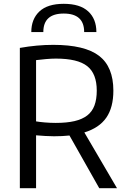

<svg xmlns="http://www.w3.org/2000/svg" viewBox="-20 -986 664 1006"><path d="M344 -276Q325 -274 305 -273Q285 -272 263 -272Q243 -272 217.5 -273.5Q192 -275 169 -277V0H84V-735Q129 -743 173 -747Q217 -751 259 -751Q424 -751 499 -693.5Q574 -636 574 -511Q574 -423 537 -369.5Q500 -316 422 -292L593 0H500ZM272 -342Q330 -342 370.5 -351.5Q411 -361 437 -381Q463 -401 475 -433.5Q487 -466 487 -511Q487 -600 437 -639.5Q387 -679 273 -679Q250 -679 221.5 -676.5Q193 -674 169 -671V-350Q186 -347 214.5 -344.5Q243 -342 272 -342ZM421 -818Q421 -915 314 -915Q207 -915 207 -818H144Q144 -886 186.5 -926Q229 -966 314 -966Q399 -966 442 -926.5Q485 -887 485 -818Z"/></svg>

Font: Encode Sans Narrow
Style: Regular
Weight: 400
Designer: Pablo Impallari, Andres Torresi
Foundry: Pablo Impallari, Andres Torresi
Version: Version 1.000; ttfautohint (v1.00) -l 8 -r 50 -G 200 -x 14 -